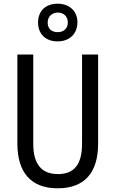

<svg xmlns="http://www.w3.org/2000/svg" viewBox="-20 -1009 625 1039"><path d="M292 -785C356 -785 399 -826 399 -889C399 -950 354 -989 292 -989C227 -989 186 -950 186 -887C186 -825 227 -785 292 -785ZM293 -835C257 -835 238 -855 238 -887C238 -919 261 -941 293 -941C326 -941 347 -919 347 -887C347 -855 325 -835 293 -835ZM511 -232V-714H424V-232C424 -121 383 -67 294 -67C206 -67 160 -119 160 -231V-714H74V-232C74 -73 150 10 292 10C438 10 511 -75 511 -232Z"/></svg>

Font: Noto Sans Condensed
Style: Regular
Weight: 400
Width: 3
Designer: Monotype Design Team
Foundry: Monotype Imaging Inc.
Version: Version 2.013